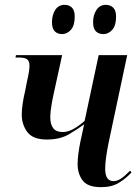

<svg xmlns="http://www.w3.org/2000/svg" viewBox="-20 -764 579 794"><path d="M398 10Q343 10 322 -17.5Q301 -45 301 -86Q301 -105 304 -128Q307 -151 312 -176L328 -250Q304 -232 266.5 -209.5Q229 -187 174 -187Q116 -187 93 -218Q70 -249 70 -290Q70 -309 73.5 -334Q77 -359 84 -388L91 -424Q102 -472 102 -492Q102 -511 92.5 -518.5Q83 -526 60 -526H44L46 -536H237L207 -399Q199 -364 193.5 -333Q188 -302 188 -278Q188 -250 200 -234Q212 -218 239 -218Q261 -218 283.5 -230.5Q306 -243 330 -264L388 -536H506L429 -173Q423 -144 419 -115.5Q415 -87 415 -66Q415 -15 449 -15Q464 -15 479 -24.5Q494 -34 518 -58L524 -51Q501 -26 471.5 -8Q442 10 398 10ZM408 -623Q388 -623 376.5 -634.5Q365 -646 365 -672Q365 -702 379 -723Q393 -744 417 -744Q436 -744 448 -732.5Q460 -721 460 -695Q460 -658 444 -640.5Q428 -623 408 -623ZM237 -623Q218 -623 206.5 -634.5Q195 -646 195 -672Q195 -702 208.5 -723Q222 -744 247 -744Q266 -744 277.5 -732.5Q289 -721 289 -696Q289 -658 273 -640.5Q257 -623 237 -623Z"/></svg>

Font: Noto Serif Display Condensed SemiBold
Style: Italic
Weight: 600
Width: 3
Italic angle: -12°
Designer: Monotype Design Team
Foundry: Monotype Imaging Inc.
Version: Version 2.009